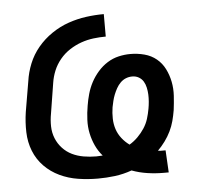

<svg xmlns="http://www.w3.org/2000/svg" viewBox="-44 -575 688 630"><g transform="rotate(-5 300.0 -260.0)"><path d="M470 8Q443 8 416.5 4Q390 0 366 -9Q338 1 310 4.5Q282 8 254 8Q221 8 189 3Q157 -2 128.5 -15.5Q100 -29 78.5 -51Q57 -73 45.5 -102Q34 -131 33 -164Q32 -197 37 -230L54 -330Q58 -359 69.5 -387.5Q81 -416 101 -440Q121 -464 147.5 -482Q174 -500 203 -510Q232 -520 261.5 -524Q291 -528 320 -528V-454Q300 -454 279.5 -451.5Q259 -449 239 -442Q219 -435 200.5 -423Q182 -411 168 -394Q154 -377 146 -357.5Q138 -338 135 -318L119 -218Q115 -197 115.5 -176Q116 -155 123.5 -136.5Q131 -118 144.5 -103.5Q158 -89 175.5 -80.5Q193 -72 213.5 -68.5Q234 -65 255 -65Q260 -65 265.5 -65.5Q271 -66 276 -66Q262 -82 253 -101.5Q244 -121 239.5 -142.5Q235 -164 236 -187Q237 -210 241 -233Q244 -252 249.5 -271.5Q255 -291 264.5 -309Q274 -327 288 -343Q302 -359 319.5 -370Q337 -381 356.5 -385.5Q376 -390 395 -390Q419 -390 441.5 -384Q464 -378 481 -364Q498 -350 508 -330Q518 -310 522.5 -287.5Q527 -265 525.5 -241Q524 -217 521 -194Q518 -176 513.5 -159Q509 -142 501 -125.5Q493 -109 482 -94Q471 -79 458 -66Q462 -65 465.5 -65Q469 -65 472 -65Q475 -65 477.5 -65Q480 -65 483 -65L487 8Q483 8 479 8Q475 8 470 8ZM367 -94Q382 -103 394.5 -115.5Q407 -128 416.5 -142.5Q426 -157 431 -173Q436 -189 439 -206Q441 -217 442 -229Q443 -241 442.5 -252.5Q442 -264 439.5 -275.5Q437 -287 431.5 -296Q426 -305 416.5 -310.5Q407 -316 395 -316Q384 -316 374 -312Q364 -308 356 -300Q348 -292 342.5 -282Q337 -272 333 -262Q329 -252 326.5 -241.5Q324 -231 322 -221Q319 -202 319.5 -183.5Q320 -165 325.5 -148.5Q331 -132 342 -118Q353 -104 367 -94Z"/></g></svg>

Font: Iosevka SS04 Extended
Style: Italic
Weight: 400
Width: 7
Italic angle: -9°
Monospace: yes
Designer: Belleve Invis
Foundry: Belleve Invis
Version: Version 19.0.0; ttfautohint (v1.8.4)